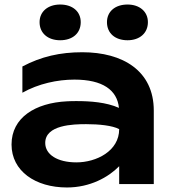

<svg xmlns="http://www.w3.org/2000/svg" viewBox="-20 -814 840 849"><path d="M507 0H660V-325C660 -501 523 -583 344 -583C246 -583 162 -564 79 -520V-404C150 -444 234 -462 309 -462C434 -462 498 -416 506 -337C450 -362 379 -367 319 -367C305 -367 291 -367 276 -366C136 -359 31 -294 31 -175C31 -58 136 15 276 15C378 15 459 -30 507 -79ZM246 -636C301 -636 337 -667 337 -716C337 -763 301 -794 246 -794C192 -794 155 -763 155 -716C155 -667 192 -636 246 -636ZM544 -636C597 -636 634 -667 634 -716C634 -763 597 -794 544 -794C489 -794 453 -763 453 -716C453 -667 489 -636 544 -636ZM507 -243C507 -146 406 -96 318 -96C233 -96 180 -131 180 -182C180 -262 304 -265 361 -265C418 -265 477 -259 507 -243Z"/></svg>

Font: Bounded Med
Style: Regular
Weight: 500
Designer: Vlad Churkin
Version: Version 3.0